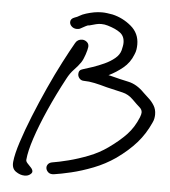

<svg xmlns="http://www.w3.org/2000/svg" viewBox="-51 -674 700 789"><g transform="rotate(5 299.0 -280.0)"><path d="M199 52Q183 54 174.5 45.5Q166 37 166 27Q166 19 171.5 12.5Q177 6 188 4Q214 0 253.5 -10Q293 -20 335.5 -36.5Q378 -53 413 -78Q458 -110 486 -140Q514 -170 531 -212Q536 -225 536 -232Q536 -244 525.5 -253Q515 -262 495 -282Q475 -302 450.5 -307.5Q426 -313 384 -323Q356 -331 332.5 -336Q309 -341 289 -341Q277 -341 270 -349Q263 -357 263 -367Q263 -384 279 -388Q296 -393 319.5 -401Q343 -409 367 -420Q391 -431 409 -446Q427 -461 432 -480Q434 -489 435.5 -496.5Q437 -504 437 -511Q437 -538 418.5 -552Q400 -566 366 -576Q353 -580 339 -580Q329 -580 318.5 -577.5Q308 -575 291 -570Q283 -570 275 -565Q267 -560 253 -553Q250 -552 247 -551.5Q244 -551 241 -551Q228 -551 219.5 -559Q211 -567 211 -577Q211 -591 228 -597Q238 -600 247.5 -606Q257 -612 273 -617Q289 -622 305 -625Q321 -628 338 -628Q349 -628 359.5 -626.5Q370 -625 382 -623Q425 -613 459.5 -584Q494 -555 494 -509Q494 -499 492.5 -488.5Q491 -478 486 -467Q473 -433 445.5 -410.5Q418 -388 387 -373Q389 -373 393 -372Q397 -371 401 -370Q435 -361 470.5 -353.5Q506 -346 537 -314Q546 -305 559 -293.5Q572 -282 582 -266Q592 -250 592 -229Q592 -222 590.5 -213Q589 -204 584 -194Q563 -147 530.5 -110Q498 -73 449 -38Q407 -9 359.5 9.5Q312 28 269.5 38Q227 48 199 52ZM79 68Q61 68 43 55.5Q25 43 28 15Q31 -16 47.5 -67Q64 -118 88 -177.5Q112 -237 139.5 -297.5Q167 -358 193.5 -409Q220 -460 239 -493Q248 -509 267 -509Q278 -509 287 -501Q296 -493 294 -479V-480Q293 -470 286 -449Q279 -428 271 -416Q260 -400 244 -383.5Q228 -367 216 -344Q179 -275 149.5 -208.5Q120 -142 102 -87.5Q84 -33 81 2Q80 9 87.5 17Q95 25 102.5 33Q110 41 110 49Q110 56 99 63Q91 68 79 68Z"/></g></svg>

Font: Grape Nuts
Style: Regular
Weight: 400
Designer: Robert E. Leuschke
Foundry: Robert E. Leuschke
Version: Version 1.010; ttfautohint (v1.8.3)